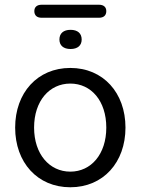

<svg xmlns="http://www.w3.org/2000/svg" viewBox="-20 -782 594 811"><path d="M277 9C416 9 510 -96 510 -243C510 -390 416 -495 277 -495C138 -495 44 -390 44 -243C44 -96 138 9 277 9ZM277 -57C189 -57 124 -131 124 -243C124 -356 189 -429 277 -429C365 -429 429 -356 429 -243C429 -131 365 -57 277 -57ZM156 -707H398C418 -707 429 -717 429 -735C429 -752 418 -762 398 -762H156C136 -762 125 -752 125 -735C125 -717 136 -707 156 -707ZM278 -575C308 -575 325 -590 325 -615C325 -641 308 -656 278 -656C248 -656 231 -641 231 -615C231 -590 248 -575 278 -575Z"/></svg>

Font: SN Pro Book
Style: Regular
Weight: 350
Designer: Tobias Whetton
Foundry: Supernotes
Version: Version 1.003;Glyphs 3.3 (3324)